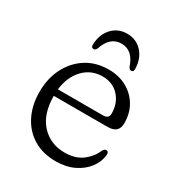

<svg xmlns="http://www.w3.org/2000/svg" viewBox="-158 -737 783 849"><g transform="rotate(30 234.0 -312.5)"><path d="M431 -287Q431 -236 375.5 -236H100Q100.5 -143 147 -92.8Q193.5 -42.5 266 -42.5Q321.5 -42.5 356.5 -69.5Q391.5 -96.5 404.5 -130.5Q412 -144.5 421.5 -144.5Q434.5 -144 433.5 -127Q430.5 -91.5 407.2 -60Q384 -28.5 344 -9Q304 10.5 251.5 10.5Q185 10.5 137 -18.8Q89 -48 62.8 -100.2Q36.5 -152.5 36.5 -220Q36.5 -288 63.5 -341.8Q90.5 -395.5 139.2 -427Q188 -458.5 254 -458.5Q305 -458.5 345 -436.8Q385 -415 408 -376.5Q431 -338 431 -287ZM245 -418.5Q187.5 -418.5 148.5 -377.8Q109.5 -337 101.5 -270H332Q361 -270 361 -296Q361 -348.5 329.2 -383.5Q297.5 -418.5 245 -418.5ZM245 -586Q187 -586 163.5 -515Q158 -503 149 -503Q135.5 -503 136.5 -520.5Q139 -573 169 -604.8Q199 -636.5 245 -636.5Q290.5 -636.5 320.5 -604.8Q350.5 -573 352.5 -520.5Q353.5 -503 340.5 -503Q332 -503 326 -515Q302.5 -586 245 -586Z"/></g></svg>

Font: Fraunces 72pt S100 Light
Style: Regular
Weight: 300
Version: Version 1.000; ttfautohint (v1.8.3)